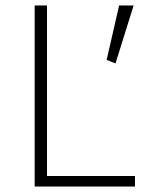

<svg xmlns="http://www.w3.org/2000/svg" viewBox="-20 -678 540 698"><path d="M150.9 -38.1V-658.2H106V0H470.7V-38.1ZM367.7 -460.4 399.9 -447.3 465.8 -658.2H413.1Z"/></svg>

Font: Estedad ExtraLight
Style: Regular
Weight: 200
Designer: Amin Abedi
Version: Version 7.3